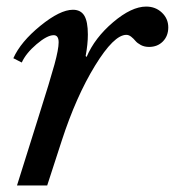

<svg xmlns="http://www.w3.org/2000/svg" viewBox="-20 -570 537 590"><path d="M46.9 -377.9 21 -391.1Q43.5 -441.4 104 -490.7Q164.6 -540 204.1 -540Q228 -540 239 -522Q250 -503.9 250 -463.9Q250 -434.1 243.2 -397.9L246.1 -395Q271 -453.6 327.6 -501.7Q384.3 -549.8 429.2 -549.8Q458 -549.8 477.5 -531.2Q497.1 -512.7 497.1 -485.8Q497.1 -459.5 480.5 -442.6Q463.9 -425.8 438 -425.8Q423.8 -425.8 412.8 -431.6Q401.9 -437.5 396.2 -444.3Q390.6 -451.2 383.3 -457Q376 -462.9 368.2 -462.9Q330.1 -462.9 272 -368.2Q213.9 -273.4 169.9 -138.2L125 0H32.2L97.2 -207Q134.8 -325.7 147.5 -372.3Q160.2 -418.9 160.2 -439.9Q160.2 -461.9 145 -461.9Q125 -461.9 92.3 -434.1Q59.6 -406.2 46.9 -377.9Z"/></svg>

Font: Libre Baskerville
Style: Italic
Weight: 400
Designer: Pablo Impallari, Rodrigo Fuenzalida
Foundry: Pablo Impallari, Rodrigo Fuenzalida
Version: Version 1.000